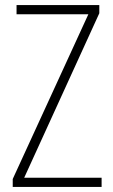

<svg xmlns="http://www.w3.org/2000/svg" viewBox="-20 -734 445 754"><path d="M379 0V-36H75L370 -682V-714H45V-678H327L30 -31V0Z"/></svg>

Font: Noto Sans Gurmukhi UI Condensed ExtraLight
Style: Regular
Weight: 200
Width: 3
Designer: Jelle Bosma - Monotype Design Team
Foundry: Monotype Imaging Inc.
Version: Version 2.004